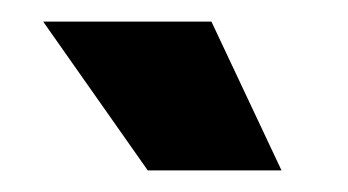

<svg xmlns="http://www.w3.org/2000/svg" viewBox="-20 -737 323 178"><path d="M117 -579 20 -717H176L241 -579Z"/></svg>

Font: Bricolage Grotesque 72pt
Style: Bold
Weight: 700
Designer: Mathieu Triay
Foundry: Atelier Triay
Version: Version 1.001;gftools[0.9.33.dev8+g029e19f]